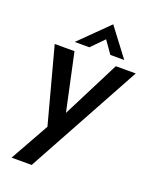

<svg xmlns="http://www.w3.org/2000/svg" viewBox="-166 -806 879 1100"><g transform="rotate(20 273.5 -255.5)"><path d="M43.5 203.5H166L547 -493H425.5L248.5 -144L173.5 -493H53L176 -33ZM156.5 -543H246L320.5 -619L374 -543H458.5L329.5 -713.5Z"/></g></svg>

Font: HK Grotesk SemiBold
Style: Italic
Weight: 600
Italic angle: -16°
Designer: Alfredo Marco Pradil
Foundry: Hanken Design Co.
Version: Version 3.001;FEAKit 1.0